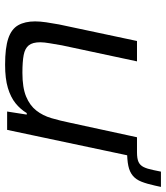

<svg xmlns="http://www.w3.org/2000/svg" viewBox="31 -675 652 754"><g transform="rotate(90 357.0 -298.0)"><path d="M511 -471 519 -510H578Q603 -510 616 -516Q629 -522 636 -536Q643 -550 648 -575L654 -604H714L709 -581Q702 -549 693.5 -527.5Q685 -506 670 -493.5Q655 -481 631.5 -476Q608 -471 570 -471ZM234 8Q168 8 131 -4.5Q94 -17 79 -43.5Q64 -70 64 -110Q64 -129 67.5 -153Q71 -177 76 -204L141 -510H221L158 -215Q154 -191 150 -168Q146 -145 146 -130Q146 -100 158 -85Q170 -70 196 -65Q222 -60 266 -60Q324 -60 359 -74.5Q394 -89 414 -114.5Q434 -140 444 -174Q454 -208 462 -247L519 -510H598L490 0H418L430 -77H424Q409 -52 385.5 -33Q362 -14 325.5 -3Q289 8 234 8Z"/></g></svg>

Font: Saira SemiExpanded
Style: Italic
Weight: 400
Width: 6
Italic angle: -12°
Designer: Hector Gatti with collaboration of the Omnibus-Type team
Foundry: Omnibus-Type
Version: Version 1.101